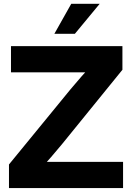

<svg xmlns="http://www.w3.org/2000/svg" viewBox="-20 -964 677 984"><path d="M26 -121.1 341.3 -506.2Q392.8 -568.2 464.1 -646.1L482.3 -593.2H295.3H36.3V-727.5H607.4V-606.4L297.5 -224.8Q248.1 -164.4 172.9 -81.2L154.6 -134.4H340.6H610.7V0H26ZM345.1 -944.4H490.8L363.7 -790.7H258.6Z"/></svg>

Font: Intratopia Thin
Style: Regular
Weight: 100
Designer: Rasmus Andersson
Foundry: rsms
Version: Version 3.000;Glyphs 3.2.3 (3260)